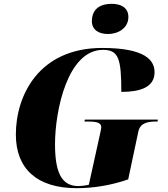

<svg xmlns="http://www.w3.org/2000/svg" viewBox="-20 -975 881 1005"><path d="M545 -797C600 -797 652 -829 652 -886C652 -937 610 -955 565 -955C512 -955 461 -934 461 -864C461 -818 498 -797 545 -797ZM382 10C469 10 562 -5 651 -36L704 -286C714 -332 753 -339 800 -339H805L806 -349H424L422 -339H438C483 -339 510 -334 510 -309C510 -305 508 -292 503 -271L445 -8C425 -3 400 -1 391 -1C306 -1 268 -65 268 -220C268 -397 334 -714 519 -714C601 -714 615 -668 615 -494C712 -494 789 -517 789 -597C789 -658 743 -724 515 -724C184 -724 63 -476 63 -271C63 -93 172 10 382 10Z"/></svg>

Font: Noto Serif Display Black
Style: Italic
Weight: 900
Italic angle: -12°
Designer: Monotype Design Team
Foundry: Monotype Imaging Inc.
Version: Version 2.009